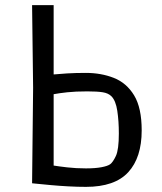

<svg xmlns="http://www.w3.org/2000/svg" viewBox="-20 -715 630 748"><path d="M105 -1 109 -373 105 -695H189V-425Q208 -427 241.5 -429Q275 -431 314 -431Q374 -431 423.5 -411.5Q473 -392 502.5 -343.5Q532 -295 532 -207Q532 -101 479.5 -44Q427 13 315 13Q282 13 245.5 11Q209 9 177 6Q145 3 125 1Q105 -1 105 -1ZM320 -359Q274 -359 242 -355.5Q210 -352 189 -348V-70Q207 -67 241.5 -63Q276 -59 315 -59Q351 -59 375 -63.5Q399 -68 409 -75Q420 -83 431.5 -107.5Q443 -132 443 -195Q443 -243 437 -283Q431 -323 414 -340Q402 -352 380.5 -355.5Q359 -359 320 -359Z"/></svg>

Font: Ruda
Style: Regular
Weight: 400
Designer: Mariela Monsalve and Angelina Sanchez
Foundry: Mariela Monsalve and Angelina Sanchez
Version: Version 2.000